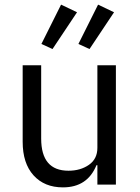

<svg xmlns="http://www.w3.org/2000/svg" viewBox="-20 -798 606 830"><path d="M207 -586 159 -608 244 -778 313 -745ZM367 -586 319 -608 404 -778 473 -745ZM252 12Q172 12 125 -40Q78 -92 78 -185V-516H158V-199Q158 -60 276 -60Q328 -60 364.5 -85.5Q401 -111 401 -159V-516H481V0H401V-84H397Q358 12 252 12Z"/></svg>

Font: Anuphan
Style: Regular
Weight: 400
Designer: Mike Abbink, Paul van der Laan, Pieter van Rosmalen, Mint Tantisuwanna
Foundry: Bold Monday; Cadson Demak
Version: Version 3.002;hotconv 1.0.109;makeotfexe 2.5.65596